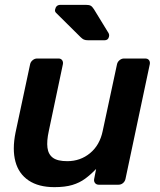

<svg xmlns="http://www.w3.org/2000/svg" viewBox="-20 -761 661 791"><path d="M204 10Q139 10 98 -17.5Q57 -45 43.5 -95.5Q30 -146 44 -215L104 -496Q106 -506 114.5 -513Q123 -520 133 -520H221Q231 -520 236 -513Q241 -506 239 -496L181 -221Q172 -180 175.5 -152.5Q179 -125 198 -111Q217 -97 257 -97Q311 -97 351 -130Q391 -163 403 -221L462 -496Q464 -506 472.5 -513Q481 -520 491 -520H578Q589 -520 594 -513Q599 -506 597 -496L497 -24Q495 -14 487 -7Q479 0 468 0H387Q377 0 371.5 -7Q366 -14 368 -24L376 -65Q354 -42 331 -25Q308 -8 278 1Q248 10 204 10ZM345 -595Q332 -595 325.5 -598Q319 -601 312 -608L211 -708Q205 -714 207 -722Q211 -741 229 -741H334Q347 -741 353.5 -737.5Q360 -734 367 -723L427 -625Q431 -618 429 -610Q426 -595 410 -595Z"/></svg>

Font: Rubik Medium
Style: Italic
Weight: 500
Italic angle: -12°
Designer: Hubert and Fischer
Foundry: Hubert and Fischer
Version: Version 2.300;gftools[0.9.30]